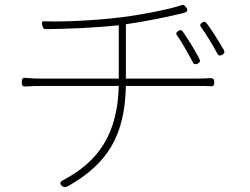

<svg xmlns="http://www.w3.org/2000/svg" viewBox="-20 -738 1020 784"><path d="M760 -558C748 -577 736 -595 726 -610C721 -617 716 -616 709 -612C700 -607 697 -601 703 -593C715 -577 726 -558 737 -539C748 -520 758 -501 767 -484C771 -475 778 -474 787 -478C796 -482 799 -489 794 -498C784 -518 771 -539 760 -558ZM836 -574C847 -556 858 -537 867 -520C871 -511 878 -509 887 -514C896 -519 899 -525 894 -534C883 -553 870 -574 858 -593C846 -613 834 -630 823 -644C818 -651 813 -650 806 -646C797 -641 795 -635 801 -627C813 -611 825 -592 836 -574ZM308 -387H465C460 -188 380 -78 239 -3C225 4 222 12 234 22C241 28 250 26 258 22C420 -70 490 -185 494 -387H789C804 -387 822 -387 838 -386C851 -384 855 -389 855 -402C855 -415 850 -420 837 -419C821 -418 803 -417 788 -417H494V-639C573 -650 668 -670 718 -682C723 -683 728 -685 732 -686C746 -690 749 -697 739 -709C733 -716 731 -720 722 -717C669 -699 548 -676 472 -667C375 -655 239 -648 163 -651C149 -652 150 -646 153 -633C155 -624 158 -619 168 -619C253 -620 366 -624 465 -635V-417H307H150C129 -417 102 -418 84 -420C71 -421 69 -415 69 -402C69 -389 72 -384 85 -385C104 -386 127 -387 152 -387Z"/></svg>

Font: GenSenRounded2 TW EL
Style: Regular
Weight: 250
Version: Version 2.100;PS 2.1;hotconv 16.6.51;makeotf.lib2.5.65220 DE